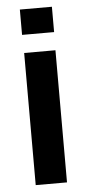

<svg xmlns="http://www.w3.org/2000/svg" viewBox="-51 -721 343 752"><g transform="rotate(-5 120.0 -345.0)"><path d="M58.6 -519.5H181.6V0H58.6ZM56.6 -690.4H182.6V-590.8H56.6Z"/></g></svg>

Font: DINish
Style: Bold
Weight: 700
Designer: Bert Driehuis
Foundry: Playbeing
Version: Version 3.008; git-95204e4c-release